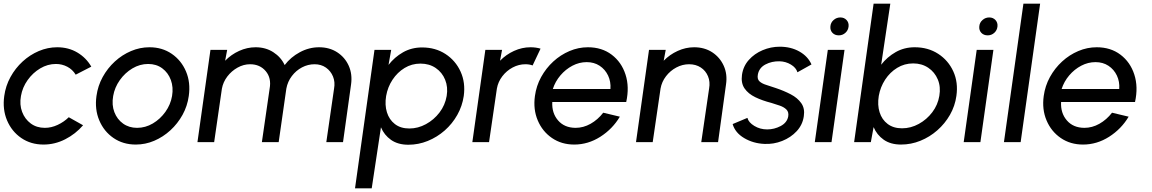

<svg xmlns="http://www.w3.org/2000/svg" viewBox="-28 -770 6239 1040"><path d="M344.5 -135 422 -91.5Q381 -44 325 -15.5Q269 13 208 13Q139 13 87.2 -22.5Q35.5 -58 10.2 -117.8Q-15 -177.5 -5 -250Q2.5 -305 28.8 -352.8Q55 -400.5 94.5 -436.8Q134 -473 182.2 -493.5Q230.5 -514 282 -514Q343 -514 391 -485.5Q439 -457 466.5 -409L382 -365.5Q365 -393.5 336.5 -408.5Q308 -423.5 275 -423.5Q230 -423.5 189.8 -399.5Q149.5 -375.5 121.5 -336Q93.5 -296.5 85.5 -250Q77 -203 91.8 -164Q106.5 -125 138.5 -101.2Q170.5 -77.5 215 -77.5Q250 -77.5 284.2 -93.5Q318.5 -109.5 344.5 -135Z M707.5 13Q638.5 13 586.8 -22.5Q535 -58 509.8 -117.8Q484.5 -177.5 494.5 -250Q502 -305 528.2 -352.8Q554.5 -400.5 594 -436.8Q633.5 -473 681.8 -493.5Q730 -514 781.5 -514Q850.5 -514 902.2 -478.5Q954 -443 979.5 -383Q1005 -323 994.5 -250Q987 -195.5 960.8 -148Q934.5 -100.5 895 -64.2Q855.5 -28 807.5 -7.5Q759.5 13 707.5 13ZM714.5 -77.5Q759.5 -77.5 799.8 -101.2Q840 -125 868 -164.2Q896 -203.5 904 -250Q912 -297 897.5 -336.5Q883 -376 851 -399.8Q819 -423.5 774.5 -423.5Q729.5 -423.5 689.2 -399.5Q649 -375.5 621 -336Q593 -296.5 585 -250Q576.5 -201.5 591.5 -162.5Q606.5 -123.5 638.8 -100.5Q671 -77.5 714.5 -77.5Z M1041.5 0 1112 -500H1202.5L1191.5 -441Q1224 -474.5 1267.2 -494.2Q1310.5 -514 1356.5 -514Q1411 -514 1452.5 -487.2Q1494 -460.5 1514 -417.5Q1546.5 -460.5 1596.2 -487.2Q1646 -514 1700.5 -514Q1756.5 -514 1798.5 -486.8Q1840.5 -459.5 1861 -413.8Q1881.5 -368 1873.5 -312L1830 0H1739.5L1781.5 -290Q1788 -325.5 1775.8 -355.5Q1763.5 -385.5 1737.5 -403.8Q1711.5 -422 1676 -422Q1640 -422 1607.8 -405Q1575.5 -388 1552.8 -358Q1530 -328 1523 -290L1481.5 0H1390.5L1432.5 -290Q1443 -347 1411.5 -384.5Q1380 -422 1326.5 -422Q1291.5 -422 1258.8 -403.8Q1226 -385.5 1203.2 -355.5Q1180.5 -325.5 1174 -290L1132 0Z M1985.5 250H1895L2000.5 -500H2091L2076.5 -418.5Q2109 -460.5 2155.2 -486.8Q2201.5 -513 2258 -513Q2330.5 -513 2385 -477.5Q2439.5 -442 2466.8 -382.2Q2494 -322.5 2484 -250Q2476 -195.5 2449 -147.5Q2422 -99.5 2380.8 -63.2Q2339.5 -27 2289 -6.5Q2238.5 14 2184 14Q2127.5 14 2090.2 -12.2Q2053 -38.5 2035.5 -80.5ZM2249.5 -425.5Q2202.5 -425.5 2163.5 -401.8Q2124.5 -378 2098.2 -338.2Q2072 -298.5 2063.5 -250Q2055.5 -201.5 2067.8 -161.8Q2080 -122 2111 -98Q2142 -74 2189.5 -74Q2236 -74 2279.2 -97.5Q2322.5 -121 2352.8 -160.8Q2383 -200.5 2391.5 -250Q2399.5 -298 2383.2 -338Q2367 -378 2332 -401.8Q2297 -425.5 2249.5 -425.5Z M2530.5 0 2601 -500H2691.5L2680.5 -441Q2713 -474.5 2756.2 -494.2Q2799.5 -514 2845.5 -514Q2874.5 -514 2900 -506.5L2857 -415.5Q2839.5 -422 2818 -422Q2782 -422 2749 -404.5Q2716 -387 2693 -357Q2670 -327 2663.5 -290.5L2621 0Z M3082.5 13Q3013.5 13 2961.8 -22.5Q2910 -58 2884.8 -117.8Q2859.5 -177.5 2869.5 -250Q2877 -305 2903.2 -352.8Q2929.5 -400.5 2969 -436.8Q3008.5 -473 3056.8 -493.5Q3105 -514 3156.5 -514Q3232 -514 3285.2 -473.8Q3338.5 -433.5 3360.2 -366.2Q3382 -299 3364 -217.5H2963.5Q2960.5 -157.5 2994.8 -117.8Q3029 -78 3089.5 -77.5Q3132 -77.5 3171 -99.5Q3210 -121.5 3239.5 -159.5L3329.5 -138Q3290 -71.5 3223.8 -29.2Q3157.5 13 3082.5 13ZM2966.5 -288H3278.5Q3281.5 -327.5 3265.8 -360.8Q3250 -394 3220 -413.8Q3190 -433.5 3150 -433.5Q3109.5 -433.5 3072.5 -414Q3035.5 -394.5 3007.5 -361.5Q2979.5 -328.5 2966.5 -288Z M3904.5 -312 3861.5 0H3770.5L3813 -290.5Q3819.5 -327 3807 -357Q3794.5 -387 3767.8 -404.5Q3741 -422 3704.5 -422Q3668.5 -422 3635.5 -404.5Q3602.5 -387 3579.5 -357Q3556.5 -327 3550 -290.5L3507.5 0H3417L3487.5 -500H3578L3567 -441Q3599.5 -474.5 3642.8 -494.2Q3686 -514 3732 -514Q3788 -514 3829.8 -486.8Q3871.5 -459.5 3892.2 -413.8Q3913 -368 3904.5 -312Z M4112.5 9.5Q4052 7 4003 -22Q3954 -51 3940.5 -98L4020.5 -131.5Q4026.5 -107 4057.8 -88Q4089 -69 4127.5 -69Q4166 -69 4200.5 -87.2Q4235 -105.5 4241.5 -139Q4245.5 -163 4232 -176.5Q4218.5 -190 4196 -197.8Q4173.5 -205.5 4150.5 -212.5Q4101.5 -225 4063.2 -243.5Q4025 -262 4005 -291Q3985 -320 3991 -364Q3997.5 -411 4028 -445.2Q4058.5 -479.5 4103 -498.2Q4147.5 -517 4195.5 -517Q4256 -517 4302 -491Q4348 -465 4367.5 -421L4291.5 -378.5Q4284 -403.5 4256.2 -420.2Q4228.5 -437 4195 -438Q4152.5 -439 4118 -420.8Q4083.5 -402.5 4077 -366Q4072.5 -341.5 4086 -329.2Q4099.5 -317 4123.5 -309.8Q4147.5 -302.5 4174.5 -293Q4218 -278.5 4255 -259.2Q4292 -240 4312.2 -211.2Q4332.5 -182.5 4326 -140.5Q4319.5 -94 4287.5 -59.5Q4255.5 -25 4208.8 -6.5Q4162 12 4112.5 9.5Z M4456 -500H4546.5L4476 0H4385.5ZM4515.5 -578.5Q4494 -578.5 4481 -592.2Q4468 -606 4470 -627Q4471.5 -647.5 4487.2 -661.5Q4503 -675.5 4524 -675.5Q4544.5 -675.5 4557.5 -661.5Q4570.5 -647.5 4568.5 -627Q4566.5 -606 4551.2 -592.2Q4536 -578.5 4515.5 -578.5Z M4926.5 -514Q4999 -514 5053.8 -478.5Q5108.5 -443 5135.8 -383.2Q5163 -323.5 5152.5 -250.5Q5145 -196 5117.8 -148.2Q5090.5 -100.5 5049.2 -64.2Q5008 -28 4957.5 -7.5Q4907 13 4852.5 13Q4796 13 4758.8 -13.2Q4721.5 -39.5 4704 -81.5L4689 0H4598.5L4704 -750H4794.5L4745 -419.5Q4777.5 -461.5 4823.8 -487.8Q4870 -514 4926.5 -514ZM4858 -75Q4905.5 -75 4948.8 -98.8Q4992 -122.5 5022 -162.2Q5052 -202 5060 -250.5Q5068.5 -299.5 5051.8 -339.5Q5035 -379.5 5000 -403Q4965 -426.5 4918.5 -426.5Q4871 -426.5 4831.8 -402.5Q4792.5 -378.5 4766.5 -338.5Q4740.5 -298.5 4732 -250.5Q4724 -201.5 4736.5 -161.8Q4749 -122 4780.2 -98.5Q4811.5 -75 4858 -75Z M5262.5 -500H5353L5282.5 0H5192ZM5322 -578.5Q5300.5 -578.5 5287.5 -592.2Q5274.5 -606 5276.5 -627Q5278 -647.5 5293.8 -661.5Q5309.5 -675.5 5330.5 -675.5Q5351 -675.5 5364 -661.5Q5377 -647.5 5375 -627Q5373 -606 5357.8 -592.2Q5342.5 -578.5 5322 -578.5Z M5410 0 5515.5 -750H5606L5500.5 0Z M5838.5 13Q5769.5 13 5717.8 -22.5Q5666 -58 5640.8 -117.8Q5615.5 -177.5 5625.5 -250Q5633 -305 5659.2 -352.8Q5685.5 -400.5 5725 -436.8Q5764.5 -473 5812.8 -493.5Q5861 -514 5912.5 -514Q5988 -514 6041.2 -473.8Q6094.5 -433.5 6116.2 -366.2Q6138 -299 6120 -217.5H5719.5Q5716.5 -157.5 5750.8 -117.8Q5785 -78 5845.5 -77.5Q5888 -77.5 5927 -99.5Q5966 -121.5 5995.5 -159.5L6085.5 -138Q6046 -71.5 5979.8 -29.2Q5913.5 13 5838.5 13ZM5722.5 -288H6034.5Q6037.5 -327.5 6021.8 -360.8Q6006 -394 5976 -413.8Q5946 -433.5 5906 -433.5Q5865.5 -433.5 5828.5 -414Q5791.5 -394.5 5763.5 -361.5Q5735.5 -328.5 5722.5 -288Z"/></svg>

Font: Urbanist Medium
Style: Italic
Weight: 500
Italic angle: -8°
Designer: Corey Hu
Foundry: Corey Hu
Version: Version 1.330; ttfautohint (v1.8.4.7-5d5b)